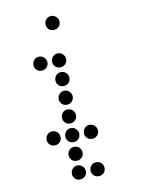

<svg xmlns="http://www.w3.org/2000/svg" viewBox="-95 -757 789 1012"><g transform="rotate(-10 300.0 -250.5)"><path d="M249 -688Q234 -688 223.5 -677Q213 -666 213 -651V-649Q213 -634 223.5 -623.5Q234 -613 249 -613H251Q266 -613 277 -623.5Q288 -634 288 -649V-651Q288 -666 277 -677Q266 -688 251 -688ZM149 -488Q134 -488 123.5 -477Q113 -466 113 -451V-449Q113 -434 123.5 -423.5Q134 -413 149 -413H151Q166 -413 177 -423.5Q188 -434 188 -449V-451Q188 -466 177 -477Q166 -488 151 -488ZM249 -488Q234 -488 223.5 -477Q213 -466 213 -451V-449Q213 -434 223.5 -423.5Q234 -413 249 -413H251Q266 -413 277 -423.5Q288 -434 288 -449V-451Q288 -466 277 -477Q266 -488 251 -488ZM249 -388Q234 -388 223.5 -377Q213 -366 213 -351V-349Q213 -334 223.5 -323.5Q234 -313 249 -313H251Q266 -313 277 -323.5Q288 -334 288 -349V-351Q288 -366 277 -377Q266 -388 251 -388ZM249 -288Q234 -288 223.5 -277Q213 -266 213 -251V-249Q213 -234 223.5 -223.5Q234 -213 249 -213H251Q266 -213 277 -223.5Q288 -234 288 -249V-251Q288 -266 277 -277Q266 -288 251 -288ZM249 -188Q234 -188 223.5 -177Q213 -166 213 -151V-149Q213 -134 223.5 -123.5Q234 -113 249 -113H251Q266 -113 277 -123.5Q288 -134 288 -149V-151Q288 -166 277 -177Q266 -188 251 -188ZM149 -88Q134 -88 123.5 -77Q113 -66 113 -51V-49Q113 -34 123.5 -23.5Q134 -13 149 -13H151Q166 -13 177 -23.5Q188 -34 188 -49V-51Q188 -66 177 -77Q166 -88 151 -88ZM249 -88Q234 -88 223.5 -77Q213 -66 213 -51V-49Q213 -34 223.5 -23.5Q234 -13 249 -13H251Q266 -13 277 -23.5Q288 -34 288 -49V-51Q288 -66 277 -77Q266 -88 251 -88ZM349 -88Q334 -88 323.5 -77Q313 -66 313 -51V-49Q313 -34 323.5 -23.5Q334 -13 349 -13H351Q366 -13 377 -23.5Q388 -34 388 -49V-51Q388 -66 377 -77Q366 -88 351 -88ZM249 12Q234 12 223.5 23Q213 34 213 49V51Q213 66 223.5 76.5Q234 87 249 87H251Q266 87 277 76.5Q288 66 288 51V49Q288 34 277 23Q266 12 251 12ZM249 112Q234 112 223.5 123Q213 134 213 149V151Q213 166 223.5 176.5Q234 187 249 187H251Q266 187 277 176.5Q288 166 288 151V149Q288 134 277 123Q266 112 251 112ZM349 112Q334 112 323.5 123Q313 134 313 149V151Q313 166 323.5 176.5Q334 187 349 187H351Q366 187 377 176.5Q388 166 388 151V149Q388 134 377 123Q366 112 351 112Z"/></g></svg>

Font: Doto Rounded
Style: Bold
Weight: 700
Monospace: yes
Version: Version 1.000